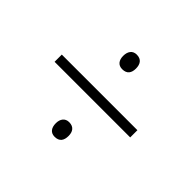

<svg xmlns="http://www.w3.org/2000/svg" viewBox="-103 -652 659 659"><g transform="rotate(45 226.5 -322.5)"><path d="M225 -451C248 -451 257 -465 257 -486C257 -507 248 -522 225 -522C205 -522 195 -507 195 -486C195 -465 205 -451 225 -451ZM43 -340V-305H410V-340ZM225 -123C248 -123 257 -137 257 -159C257 -179 248 -194 225 -194C205 -194 195 -179 195 -159C195 -137 205 -123 225 -123Z"/></g></svg>

Font: Noto Sans Devanagari UI Condensed ExtraLight
Style: Regular
Weight: 200
Width: 3
Designer: Jelle Bosma - Monotype Design Team
Foundry: Monotype Imaging Inc.
Version: Version 2.004